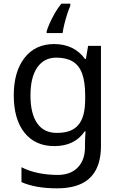

<svg xmlns="http://www.w3.org/2000/svg" viewBox="-20 -786 655 1046"><path d="M275 -546Q328 -546 370.5 -526Q413 -506 443 -465H448L460 -536H530V9Q530 85 504 136.5Q478 188 425 214Q372 240 290 240Q232 240 183.5 231.5Q135 223 97 206V125Q135 145 186 156Q237 167 295 167Q364 167 403.5 126.5Q443 86 443 16V-5Q443 -17 444 -39.5Q445 -62 446 -71H442Q414 -30 372.5 -10Q331 10 276 10Q172 10 113.5 -63Q55 -136 55 -267Q55 -395 113.5 -470.5Q172 -546 275 -546ZM287 -472Q220 -472 183 -418.5Q146 -365 146 -266Q146 -167 182.5 -114.5Q219 -62 289 -62Q330 -62 359 -72.5Q388 -83 407 -105.5Q426 -128 435 -163Q444 -198 444 -246V-267Q444 -340 427.5 -385Q411 -430 376 -451Q341 -472 287 -472ZM363 -754Q355 -737 346.5 -710.5Q338 -684 331 -656Q324 -628 321 -606H234V-615Q239 -633 251 -660Q263 -687 279.5 -715.5Q296 -744 314 -766H363Z"/></svg>

Font: Noto Sans Cherokee
Style: Regular
Weight: 400
Designer: Monotype Design Team
Foundry: Monotype Imaging Inc.
Version: Version 2.001